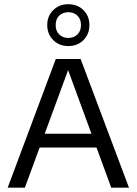

<svg xmlns="http://www.w3.org/2000/svg" viewBox="-20 -868 632 888"><path d="M15.5 0 238 -595H353L576.5 0H494.5L289 -560H301L95 0ZM137.5 -185.5 156 -249.5H435L453 -185.5ZM296 -655Q254 -655 226.2 -682.5Q198.5 -710 198.5 -752Q198.5 -794 226.2 -821.2Q254 -848.5 296 -848.5Q338.5 -848.5 366 -821.2Q393.5 -794 393.5 -752Q393.5 -710 366 -682.5Q338.5 -655 296 -655ZM296 -692.5Q321.5 -692.5 338 -708.5Q354.5 -724.5 354.5 -752Q354.5 -780 338 -795.8Q321.5 -811.5 296 -811.5Q270.5 -811.5 254 -795.8Q237.5 -780 237.5 -752Q237.5 -724.5 254 -708.5Q270.5 -692.5 296 -692.5Z"/></svg>

Font: Encode Sans SC Condensed Thin
Style: Regular
Weight: 400
Version: Version 3.002